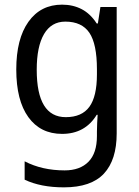

<svg xmlns="http://www.w3.org/2000/svg" viewBox="-20 -659 599 826"><path d="M247 -639Q294 -639 331.5 -619.5Q369 -600 396 -558H401L412 -629H482V-85Q482 29 427 88Q372 147 255 147Q155 147 86 114V35Q161 74 258 74Q324 74 360.5 37Q397 0 397 -74V-93Q397 -107 398 -129Q399 -151 400 -165H396Q346 -83 247 -83Q154 -83 102 -155Q50 -227 50 -360Q50 -492 102.5 -565.5Q155 -639 247 -639ZM261 -566Q201 -566 169.5 -512.5Q138 -459 138 -359Q138 -155 263 -155Q332 -155 364.5 -199.5Q397 -244 397 -339V-361Q397 -470 364.5 -518Q332 -566 261 -566Z"/></svg>

Font: Noto Sans Kannada UI SemiCondensed
Style: Regular
Weight: 400
Width: 4
Designer: Jelle Bosma - Monotype Design Team
Foundry: Monotype Imaging Inc.
Version: Version 2.005; ttfautohint (v1.8.4.7-5d5b)